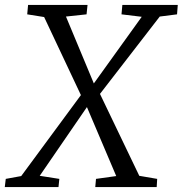

<svg xmlns="http://www.w3.org/2000/svg" viewBox="-50 -763 746 783"><path d="M-30.5 0 -26.5 -33.5 36.5 -45 282 -378 332.5 -422.5 528 -694.5 445.5 -704.5 449 -743H675L672 -704.5L601.5 -695.5L356.5 -378.5L306 -328.5L112 -46L192 -33.5L188.5 0ZM338.5 0 341.5 -33.5 424 -45 304 -327.5 280.5 -374 130 -693.5 61 -704.5 64.5 -743H307L303 -704.5L219 -695.5L333 -422L357.5 -380.5L518 -46L591 -33.5L589 0Z"/></svg>

Font: Merriweather 28pt Light
Style: Italic
Weight: 300
Italic angle: -7.8°
Version: Version 2.101